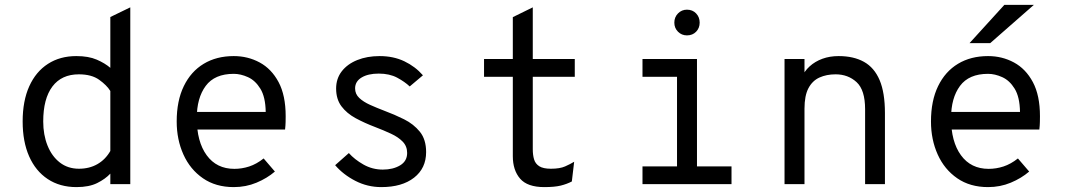

<svg xmlns="http://www.w3.org/2000/svg" viewBox="-20 -752 4352 784"><path d="M292.5 12Q224.5 12 175 -20.8Q125.5 -53.5 99 -113.5Q72.5 -173.5 72.5 -256Q72.5 -340 99.5 -399.8Q126.5 -459.5 175.8 -491.2Q225 -523 291.5 -523Q341.5 -523 375 -508.5Q408.5 -494 430.5 -475V-682.5L512 -722V0H430.5V-43Q410 -21 376.8 -4.5Q343.5 12 292.5 12ZM302.5 -63Q345 -63 377.8 -81.8Q410.5 -100.5 430.5 -135.5V-380.5Q416 -404 385 -426.2Q354 -448.5 302 -448.5Q231.5 -448.5 194 -398.8Q156.5 -349 156.5 -256Q156.5 -201.5 174 -157.8Q191.5 -114 224.2 -88.5Q257 -63 302.5 -63Z M934.5 12Q861 12 808.8 -24Q756.5 -60 729 -121Q701.5 -182 701.5 -256Q701.5 -340.5 730.5 -400.2Q759.5 -460 811.8 -491.5Q864 -523 934.5 -523Q992 -523 1040.2 -497Q1088.5 -471 1117.5 -416.8Q1146.5 -362.5 1146.5 -277.5Q1146.5 -268 1146.2 -254.2Q1146 -240.5 1144 -223H765.5V-295H1065Q1064 -356 1043.2 -389.8Q1022.5 -423.5 992.5 -437Q962.5 -450.5 934.5 -450.5Q856.5 -450.5 820 -401.2Q783.5 -352 783.5 -269.5Q783.5 -173.5 824 -118Q864.5 -62.5 937 -62.5Q967.5 -62.5 997.5 -72.2Q1027.5 -82 1056.5 -105L1102.5 -51.5Q1070.5 -24 1027.2 -6Q984 12 934.5 12Z M1537 12Q1480.5 12 1431 -13.5Q1381.5 -39 1348.5 -77.5L1404.5 -127Q1427.5 -101 1464 -80.2Q1500.5 -59.5 1543 -59.5Q1585 -59.5 1613.8 -76.8Q1642.5 -94 1642.5 -127.5Q1642.5 -155 1624.2 -173.8Q1606 -192.5 1576.2 -206.2Q1546.5 -220 1512.5 -233Q1469 -249.5 1432.5 -269.2Q1396 -289 1374.2 -318Q1352.5 -347 1352.5 -390.5Q1352.5 -431 1375.5 -460.8Q1398.5 -490.5 1438.8 -506.8Q1479 -523 1530 -523Q1586.5 -523 1631 -501.8Q1675.5 -480.5 1707 -444.5L1653 -399Q1633 -418 1601.8 -434.8Q1570.5 -451.5 1526.5 -451.5Q1483 -451.5 1456.5 -435.5Q1430 -419.5 1430 -391Q1430 -368 1447 -352Q1464 -336 1491.2 -323.8Q1518.5 -311.5 1550 -299.5Q1590.5 -284.5 1629.8 -265Q1669 -245.5 1694.5 -214Q1720 -182.5 1720 -131Q1720 -65 1670.8 -26.5Q1621.5 12 1537 12Z M2202.5 12Q2133.5 12 2103.8 -22.5Q2074 -57 2074 -114.5V-438.5H1956.5V-511H2074V-682L2155.5 -722V-511H2327V-438.5H2155.5V-142.5Q2155.5 -119 2160.8 -101.2Q2166 -83.5 2182 -73.2Q2198 -63 2229.5 -63Q2266 -63 2287.5 -72.5Q2309 -82 2324.5 -91.5L2315 -11Q2295 -0.5 2269.8 5.8Q2244.5 12 2202.5 12Z M2744.5 -15V-511H2826V-15ZM2603.5 0V-72.5H2967V0ZM2603.5 -438.5V-511H2789.5V-438.5ZM2785 -607.5Q2763.5 -607.5 2748.5 -622.5Q2733.5 -637.5 2733.5 -659.5Q2733.5 -682 2748.5 -697.2Q2763.5 -712.5 2785 -712.5Q2808 -712.5 2822.5 -697.2Q2837 -682 2837 -659.5Q2837 -637.5 2822.5 -622.5Q2808 -607.5 2785 -607.5Z M3183.5 0V-511H3265V-415.5L3252 -433Q3264 -461 3286 -481Q3308 -501 3338 -512Q3368 -523 3404.5 -523Q3465.5 -523 3507.8 -499.5Q3550 -476 3571.8 -424.8Q3593.5 -373.5 3593.5 -290.5V0H3512.5V-306Q3512.5 -384.5 3477.8 -416.5Q3443 -448.5 3392 -448.5Q3355 -448.5 3326.2 -435.5Q3297.5 -422.5 3281.2 -392Q3265 -361.5 3265 -308V0Z M4014.5 12Q3941 12 3888.8 -24Q3836.5 -60 3809 -121Q3781.5 -182 3781.5 -256Q3781.5 -340.5 3810.5 -400.2Q3839.5 -460 3891.8 -491.5Q3944 -523 4014.5 -523Q4072 -523 4120.2 -497Q4168.5 -471 4197.5 -416.8Q4226.5 -362.5 4226.5 -277.5Q4226.5 -268 4226.2 -254.2Q4226 -240.5 4224 -223H3845.5V-295H4145Q4144 -356 4123.2 -389.8Q4102.5 -423.5 4072.5 -437Q4042.5 -450.5 4014.5 -450.5Q3936.5 -450.5 3900 -401.2Q3863.5 -352 3863.5 -269.5Q3863.5 -173.5 3904 -118Q3944.5 -62.5 4017 -62.5Q4047.5 -62.5 4077.5 -72.2Q4107.5 -82 4136.5 -105L4182.5 -51.5Q4150.5 -24 4107.2 -6Q4064 12 4014.5 12ZM3939 -576 4081 -732H4201.5L4023.5 -576Z"/></svg>

Font: Overpass Mono
Style: Regular
Weight: 400
Designer: Delve Withrington, Dave Bailey
Foundry: Delve Fonts LLC
Version: Version 4.000